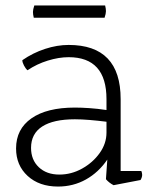

<svg xmlns="http://www.w3.org/2000/svg" viewBox="-20 -675 563 705"><path d="M496 -14 397 5Q380 -4 369 -17L374 -89Q342 -42 295.5 -16Q249 10 193 10Q124 10 81.5 -29Q39 -68 39 -130Q39 -201 95.5 -240.5Q152 -280 255 -280Q278 -280 308 -278Q338 -276 371 -271V-311Q371 -465 232 -465Q196 -465 155.5 -452.5Q115 -440 81 -417Q74 -423 68 -434.5Q62 -446 62 -454Q101 -481 145.5 -495.5Q190 -510 232 -510Q423 -510 423 -311V-47H499Q502 -40 502 -33Q502 -24 496 -14ZM371 -188V-228Q339 -232 309 -234.5Q279 -237 255 -237Q176 -237 135 -210.5Q94 -184 94 -132Q94 -88 122.5 -61Q151 -34 198 -34Q242 -34 281.5 -56Q321 -78 346 -113Q371 -148 371 -188ZM364 -610H104Q101 -622 101 -631Q101 -640 106 -655H366Q369 -643 369 -634Q369 -625 364 -610Z"/></svg>

Font: Scope One
Style: Regular
Weight: 400
Designer: Dalton Maag Ltd
Foundry: Dalton Maag Ltd
Version: Version 1.002; ttfautohint (v1.4.1) -l 11 -r 50 -G 50 -x 14 